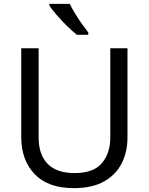

<svg xmlns="http://www.w3.org/2000/svg" viewBox="-20 -964 771 994"><path d="M640 -252Q640 -178 610 -118.5Q580 -59 518.5 -24.5Q457 10 362 10Q229 10 159.5 -62.5Q90 -135 90 -254V-714H180V-251Q180 -164 226.5 -116Q273 -68 367 -68Q464 -68 507.5 -119.5Q551 -171 551 -252V-714H640ZM341 -944Q352 -922 368.5 -894.5Q385 -867 403.5 -841Q422 -815 437 -796V-784H378Q355 -802 326 -830.5Q297 -859 272.5 -887.5Q248 -916 236 -934V-944Z"/></svg>

Font: Noto Sans Khojki
Style: Regular
Weight: 400
Designer: Monotype Design Team
Foundry: Monotype Imaging Inc.
Version: Version 2.003; ttfautohint (v1.8.4.7-5d5b)